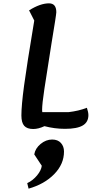

<svg xmlns="http://www.w3.org/2000/svg" viewBox="-20 -746 583 1149"><path d="M509 -57Q509 -15 475 5Q441 25 369 25Q307 25 246 9Q210 26 179 26Q142 26 125 7Q108 -12 108 -55Q108 -114 124 -233.5Q140 -353 185 -623L154 -684Q221 -726 273 -726Q317 -726 317 -673Q317 -659 288 -485Q259 -302 245.5 -213Q232 -124 232 -88Q232 -79 233 -75H391Q451 -82 500 -101Q509 -74 509 -57ZM292 89Q326 89 344.5 109.5Q363 130 363 161Q363 236 304.5 296Q246 356 151 383L143 350Q177 334 202 303.5Q227 273 230 246L185 178Q191 142 223 115.5Q255 89 292 89Z"/></svg>

Font: Lemonada
Style: Regular
Weight: 400
Designer: Mohamed Gaber (Arabic) Eduardo Tunni (Latin)
Foundry: Kief Type Foundry
Version: Version 3.006